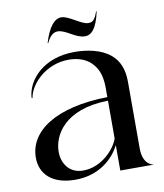

<svg xmlns="http://www.w3.org/2000/svg" viewBox="-85 -824 770 899"><g transform="rotate(-10 300.5 -374.0)"><path d="M266.5 -553C316 -553 358.5 -536.5 384 -502C404.5 -477 415 -441.5 415 -393V-349C169 -345 36 -253.5 36 -127.5C36 -50.5 90 6 201.5 6C311.5 6 382.5 -56.5 415 -120.5V0H573.5V-1C569 -1 522.5 -8.5 522.5 -86.5V-404C522.5 -462.5 504.5 -504.5 471.5 -533C427 -571.5 359 -584 299.5 -584C153 -584 70.5 -492.5 65 -407.5L69 -405C79.5 -472.5 159.5 -553 266.5 -553ZM183.5 -646.5H186.5C203.5 -682.5 221.5 -692.5 239 -692.5C278 -692.5 317.5 -647.5 362 -647.5C392.5 -647.5 418.5 -673.5 435.5 -753H432.5C417.5 -708.5 404 -706 387 -706C355.5 -706 302.5 -754.5 267 -754.5C236 -754.5 206.5 -723.5 183.5 -646.5ZM146 -136C146 -213.5 206.5 -328.5 415 -332V-152C398 -102.5 331.5 -30 244.5 -30C177.5 -30 146 -82 146 -136Z"/></g></svg>

Font: Beautique Display Thin
Style: Bold
Weight: 500
Designer: Nhat-Quang Ngo
Version: Version 1.100;Glyphs 3.2.3 (3260)